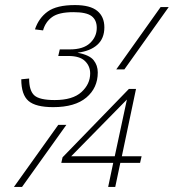

<svg xmlns="http://www.w3.org/2000/svg" viewBox="-20 -738 686 758"><path d="M190 -315Q121 -315 92.5 -339.5Q64 -364 64 -425L95 -428Q95 -380 115.5 -361.5Q136 -343 196 -343Q267 -343 301.5 -374.5Q336 -406 336 -448Q336 -477 315.5 -497Q295 -517 250 -517H210L216 -543H256Q309 -543 335.5 -568Q362 -593 362 -628Q362 -659 341.5 -674.5Q321 -690 270 -690Q212 -690 185.5 -670.5Q159 -651 150 -618L118 -622Q133 -667 168.5 -692.5Q204 -718 276 -718Q336 -718 364 -695Q392 -672 392 -630Q392 -586 364 -561Q336 -536 286 -530Q333 -521 349.5 -500.5Q366 -480 366 -452Q366 -391 321 -353Q276 -315 190 -315ZM439 -464 614 -710H646L471 -464ZM407 0 427 -95H222L227 -117L489 -387H517L461 -121H539L533 -95H455L435 0ZM261 -121H433L481 -345ZM35 0 210 -245H242L67 0Z"/></svg>

Font: Geist Mono Thin
Style: Italic
Weight: 100
Italic angle: -12°
Monospace: yes
Designer: Basement.studio, Andrés Briganti, Mateo Zaragoza
Foundry: Basement.studio, Vercel, Andrés Briganti, Guido Ferreyra, Mateo Zaragoza
Version: Version 1.500; ttfautohint (v1.8.4.7-5d5b)